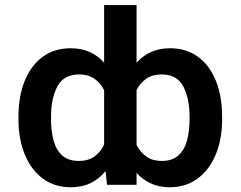

<svg xmlns="http://www.w3.org/2000/svg" viewBox="-20 -748 974 777"><path d="M878.9 -275.4V-265.6Q878.9 -185.1 853.3 -123Q827.6 -61 780 -25.6Q732.4 9.8 667 9.8Q624.5 9.8 591.1 -5.4Q557.6 -20.5 532.7 -48.3V0H413.1L407.2 -55.7Q381.8 -24.4 346.9 -7.3Q312 9.8 266.1 9.8Q200.7 9.8 153.3 -25.4Q106 -60.5 80.3 -122.8Q54.7 -185.1 54.7 -265.6V-275.4Q54.7 -358.9 80.3 -421.4Q106 -483.9 153.1 -518.3Q200.2 -552.7 265.6 -552.7Q309.1 -552.7 342.8 -537.6Q376.5 -522.5 401.4 -494.1V-727.5H532.7V-494.1Q557.6 -522.5 591.3 -537.6Q625 -552.7 668.5 -552.7Q733.9 -552.7 781 -518.3Q828.1 -483.9 853.5 -421.4Q878.9 -358.9 878.9 -275.4ZM186.5 -275.4V-265.6Q186.5 -218.8 196.5 -180.4Q206.5 -142.1 231.2 -119.4Q255.9 -96.7 299.3 -96.7Q336.4 -96.7 361.6 -114.3Q386.7 -131.8 401.4 -162.6V-382.8Q386.7 -412.6 361.6 -429.7Q336.4 -446.8 300.8 -446.8Q237.8 -446.8 212.2 -398.2Q186.5 -349.6 186.5 -275.4ZM747.1 -265.6V-275.4Q747.1 -349.6 721.7 -398.2Q696.3 -446.8 633.8 -446.8Q597.7 -446.8 572.8 -429.9Q547.9 -413.1 532.7 -383.8V-161.1Q547.9 -131.3 572.8 -114Q597.7 -96.7 634.8 -96.7Q677.7 -96.7 702.4 -119.4Q727.1 -142.1 737.1 -180.4Q747.1 -218.8 747.1 -265.6Z"/></svg>

Font: Inter SemiBold
Style: Regular
Weight: 600
Designer: Rasmus Andersson
Foundry: rsms
Version: Version 4.001;git-9221beed3